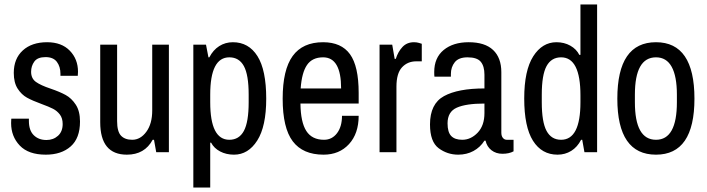

<svg xmlns="http://www.w3.org/2000/svg" viewBox="-20 -685 3181 864"><path d="M331 -362 330 -344H252V-353Q252 -385 236 -406.5Q220 -428 185 -428Q149 -428 134.5 -408Q120 -388 120 -362Q120 -332 141.5 -316.5Q163 -301 208 -286Q249 -272 275.5 -257.5Q302 -243 321 -214Q340 -185 340 -138Q340 -63 298 -26Q256 11 186 11Q108 11 69 -30Q30 -71 30 -131Q30 -142 30.5 -146Q31 -150 31 -151H110V-141Q110 -98 132 -76.5Q154 -55 189 -55Q220 -55 241 -74Q262 -93 262 -127Q262 -153 249.5 -169.5Q237 -186 218.5 -195.5Q200 -205 167 -217Q126 -232 101.5 -245.5Q77 -259 59.5 -286Q42 -313 42 -357Q42 -421 82.5 -458Q123 -495 192 -495Q257 -495 294 -457Q331 -419 331 -362Z M673 -56H667Q631 11 551 11Q431 11 431 -135V-484H507V-140Q507 -93 524.5 -74.5Q542 -56 575 -56Q612 -56 638.5 -92Q665 -128 665 -188V-484H740V0H683Z M1178 -241Q1178 -116 1137.5 -52.5Q1097 11 1033 11Q998 11 970.5 -3.5Q943 -18 930 -43H926V159H850V-484H907L918 -427H922Q939 -460 966.5 -477.5Q994 -495 1028 -495Q1099 -495 1138.5 -432.5Q1178 -370 1178 -241ZM926 -259V-225Q926 -56 1012 -56Q1056 -56 1077.5 -96Q1099 -136 1099 -225V-259Q1099 -348 1077.5 -387.5Q1056 -427 1012 -427Q926 -427 926 -259Z M1594 -267V-219H1332Q1333 -135 1358.5 -95.5Q1384 -56 1438 -56Q1474 -56 1496.5 -85.5Q1519 -115 1519 -164H1594Q1594 -84 1550.5 -36.5Q1507 11 1436 11Q1343 11 1297.5 -49Q1252 -109 1252 -241Q1252 -371 1297 -433Q1342 -495 1434 -495Q1516 -495 1555 -441Q1594 -387 1594 -267ZM1333 -287H1515Q1515 -427 1434 -427Q1385 -427 1361.5 -392.5Q1338 -358 1333 -287Z M1878 -488V-409H1853Q1814 -409 1789 -382Q1764 -355 1764 -295V0H1688V-484H1745L1756 -420H1761Q1771 -452 1791 -473.5Q1811 -495 1843 -495Q1855 -495 1865 -492Q1875 -489 1878 -488Z M2236 -360V-88Q2236 -73 2243 -64.5Q2250 -56 2260 -56H2291V-4Q2271 7 2241 7Q2212 7 2191.5 -9Q2171 -25 2165 -52H2160Q2141 -22 2110.5 -5.5Q2080 11 2042 11Q1993 11 1954 -18Q1915 -47 1915 -125Q1915 -218 1978 -252.5Q2041 -287 2160 -287V-349Q2160 -387 2143.5 -407Q2127 -427 2084 -427Q2044 -427 2026.5 -405Q2009 -383 2009 -352V-340H1935Q1934 -345 1934 -361Q1934 -425 1976.5 -460Q2019 -495 2089 -495Q2162 -495 2199 -460Q2236 -425 2236 -360ZM1994 -130Q1994 -90 2010.5 -73Q2027 -56 2060 -56Q2099 -56 2129.5 -88Q2160 -120 2160 -176V-219Q2077 -219 2035.5 -200.5Q1994 -182 1994 -130Z M2600 -56H2595Q2578 -23 2550.5 -6Q2523 11 2489 11Q2418 11 2378.5 -51.5Q2339 -114 2339 -242Q2339 -368 2379.5 -431.5Q2420 -495 2484 -495Q2519 -495 2546.5 -479.5Q2574 -464 2587 -438H2592V-665H2667V0H2610ZM2418 -259V-225Q2418 -136 2439.5 -96Q2461 -56 2505 -56Q2592 -56 2592 -225V-256Q2592 -427 2505 -427Q2461 -427 2439.5 -387.5Q2418 -348 2418 -259Z M3105 -241Q3105 11 2932 11Q2758 11 2758 -241Q2758 -495 2932 -495Q3105 -495 3105 -241ZM2837 -259V-225Q2837 -56 2932 -56Q3026 -56 3026 -225V-259Q3026 -342 3002.5 -384.5Q2979 -427 2932 -427Q2837 -427 2837 -259Z"/></svg>

Font: Pragati Narrow
Style: Regular
Weight: 400
Designer: Hector Gatti, Marcela Romero, Pablo Cosgaya and Nicolas Silva
Foundry: Omnibus-Type
Version: Version 1.010; ttfautohint (v1.3)